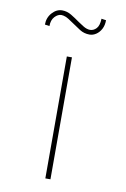

<svg xmlns="http://www.w3.org/2000/svg" viewBox="-82 -764 535 814"><g transform="rotate(10 185.0 -357.0)"><path d="M172 0V-525H194V0ZM250 -633Q227 -633 208 -645Q189 -657 172 -669Q148 -686 137.5 -690Q127 -694 119 -694Q104 -694 90.5 -679.5Q77 -665 77 -639L57 -642Q57 -672 76 -693Q95 -714 119 -714Q140 -714 159 -702.5Q178 -691 196 -678Q203 -673 219 -663Q235 -653 249 -653Q264 -653 276 -665.5Q288 -678 289 -708L309 -705Q309 -683 300.5 -667Q292 -651 278.5 -642Q265 -633 250 -633Z"/></g></svg>

Font: Lexend Tera Thin
Style: Regular
Weight: 250
Version: Version 1.007